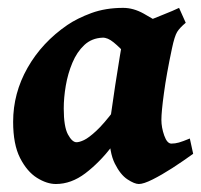

<svg xmlns="http://www.w3.org/2000/svg" viewBox="-20 -440 501 478"><path d="M460.9 -57.1Q436 -39.1 409.2 -21.7Q382.3 -4.4 359.9 6.8Q337.4 18.1 325.7 18.1Q314.9 18.1 297.4 6.6Q279.8 -4.9 265.9 -32.7Q252 -60.5 252 -109.4Q252 -122.6 256.3 -155.3Q260.7 -188 266.8 -227.3Q272.9 -266.6 278.3 -299.6Q283.7 -332.5 286.1 -345.7Q288.6 -356 304.4 -366.2Q320.3 -376.5 343 -386Q365.7 -395.5 388.2 -404.3Q410.6 -413.1 425.8 -420.4L442.4 -383.3Q427.7 -371.1 421.1 -360.6Q414.6 -350.1 408.2 -319.8Q394.5 -255.4 388.2 -208.5Q381.8 -161.6 381.8 -141.6Q381.8 -122.6 388.9 -102.5Q396 -82.5 406.7 -82.5Q416 -82.5 425.5 -85.2Q435.1 -87.9 452.6 -95.2ZM415 -361.8Q405.8 -355.5 394.5 -339.6Q383.3 -323.7 372.3 -306.6Q361.3 -289.6 351.8 -277.1Q342.3 -264.6 336.4 -264.6Q330.6 -264.6 318.8 -277.1Q307.1 -289.6 292.5 -305.9Q277.8 -322.3 262.9 -334.5Q248 -346.7 235.4 -346.2Q208.5 -345.2 189.9 -327.9Q171.4 -310.5 160.2 -283.7Q148.9 -256.8 143.8 -226.8Q138.7 -196.8 138.7 -169.9Q138.7 -124.5 149.2 -105.2Q159.7 -85.9 170.4 -85.9Q177.7 -85.9 189.2 -91.3Q200.7 -96.7 219.5 -114Q238.3 -131.3 265.6 -167.5L259.3 -76.2Q227.5 -35.2 192.4 -8.5Q157.2 18.1 119.1 18.1Q96.7 18.1 72 2.7Q47.4 -12.7 30 -46.6Q12.7 -80.6 12.7 -136.7Q12.7 -208 48.6 -271.2Q84.5 -334.5 147.9 -377.9Q172.4 -394.5 207.5 -407.5Q242.7 -420.4 286.6 -420.4Q312 -420.4 337.6 -406.2Q363.3 -392.1 384 -377.7Q404.8 -363.3 415 -361.8Z"/></svg>

Font: Dai Banna SIL
Style: Bold Italic
Weight: 700
Italic angle: -11°
Designer: Victor Gaultney
Foundry: SIL International
Version: Version 4.000